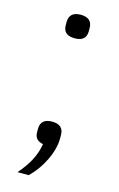

<svg xmlns="http://www.w3.org/2000/svg" viewBox="-104 -558 458 741"><g transform="rotate(15 124.5 -187.0)"><path d="M124 -85Q147 -85 158.5 -74.5Q170 -64 170 -44V-31Q170 11 147.5 57.5Q125 104 90 138H45Q74 105 90.5 73Q107 41 112 8Q95 5 86.5 -4.5Q78 -14 78 -31V-44Q78 -64 89.5 -74.5Q101 -85 124 -85ZM124 -418Q101 -418 89.5 -428Q78 -438 78 -458V-471Q78 -491 89.5 -501.5Q101 -512 124 -512Q147 -512 158.5 -501.5Q170 -491 170 -471V-458Q170 -438 158.5 -428Q147 -418 124 -418Z"/></g></svg>

Font: IBM Plex Sans Condensed Light
Style: Regular
Weight: 300
Width: 3
Designer: Mike Abbink, Paul van der Laan, Pieter van Rosmalen
Foundry: Bold Monday
Version: Version 3.201